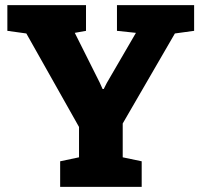

<svg xmlns="http://www.w3.org/2000/svg" viewBox="-20 -731 790 751"><path d="M534.2 -100.1V0H215.3V-100.1L289.1 -115.7V-234.4L83 -600.1L8.8 -610.4V-710.9H316.4V-610.4L272.5 -602.5L370.1 -407.7L381.3 -382.8H385.7L397.5 -406.2L511.7 -602.5L437.5 -610.4V-710.9H739.3V-610.4L664.1 -600.1L460 -248V-115.7Z"/></svg>

Font: Battambang Black
Style: Regular
Weight: 900
Designer: Danh Hong
Version: Version 8.002; ttfautohint (v1.8.3)